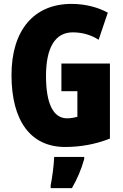

<svg xmlns="http://www.w3.org/2000/svg" viewBox="-20 -744 633 985"><path d="M295 -418V-276H377V-145C360 -140 342 -137 324 -137C253 -137 216 -213 216 -354C216 -498 262 -578 353 -578C402 -578 447 -565 486 -540L533 -679C486 -705 421 -724 347 -724C153 -724 39 -588 39 -359C39 -123 138 10 314 10C394 10 470 -4 544 -33V-418ZM412 72V61H258C257 101 247 173 240 207V221H349C376 175 397 125 412 72Z"/></svg>

Font: Noto Sans Georgian ExtraCondensed Black
Style: Regular
Weight: 900
Width: 2
Designer: Monotype Design Team, Akaki Razmadze
Foundry: Google LLC
Version: Version 2.005